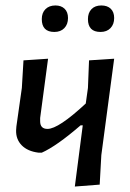

<svg xmlns="http://www.w3.org/2000/svg" viewBox="-20 -679 476 703"><path d="M183 -659Q204 -659 216.5 -647Q229 -635 229 -613Q229 -590 215.5 -576Q202 -562 179 -562Q133 -562 133 -609Q133 -632 146.5 -645.5Q160 -659 183 -659ZM351 -659Q373 -659 385.5 -647Q398 -635 398 -613Q398 -590 384.5 -576Q371 -562 348 -562Q302 -562 302 -609Q302 -632 315 -645.5Q328 -659 351 -659ZM156 -464 127 -247V-235Q127 -207 154 -207Q194 -207 294 -300L302 -357L306 -458L398 -464L351 -111L345 -3L254 4L283 -220H275Q187 -144 133 -120H121Q81 -125 59.5 -147Q38 -169 39 -202L40 -216L60 -357L66 -458Z"/></svg>

Font: Alegreya Sans SC Medium
Style: Italic
Weight: 500
Italic angle: -7°
Designer: Juan Pablo del Peral
Foundry: Huerta Tipografica
Version: Version 2.007